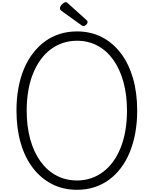

<svg xmlns="http://www.w3.org/2000/svg" viewBox="-20 -1709 1399 1748"><path d="M681 19Q556 19 454.5 -32.5Q353 -84 280 -179Q207 -274 168.5 -407Q130 -540 130 -703Q130 -812 147.5 -907Q165 -1002 198.5 -1082Q232 -1162 280.5 -1225Q329 -1288 390 -1332.5Q451 -1377 524.5 -1400Q598 -1423 681 -1423Q806 -1423 906.5 -1371.5Q1007 -1320 1079.5 -1225Q1152 -1130 1190.5 -997.5Q1229 -865 1229 -703Q1229 -594 1211.5 -498.5Q1194 -403 1161 -322.5Q1128 -242 1080 -179Q1032 -116 971 -71.5Q910 -27 837 -4Q764 19 681 19ZM681 -66Q750 -66 810 -86.5Q870 -107 920.5 -145.5Q971 -184 1011 -239.5Q1051 -295 1079 -365.5Q1107 -436 1121.5 -521Q1136 -606 1136 -703Q1136 -847 1103.5 -964Q1071 -1081 1011.5 -1164.5Q952 -1248 868 -1293Q784 -1338 681 -1338Q612 -1338 551.5 -1317.5Q491 -1297 440 -1258.5Q389 -1220 349 -1164.5Q309 -1109 280.5 -1038.5Q252 -968 237.5 -883.5Q223 -799 223 -703Q223 -558 255.5 -440.5Q288 -323 348.5 -239.5Q409 -156 493.5 -111Q578 -66 681 -66ZM739 -1472Q735 -1472 730.5 -1474.5Q726 -1477 719 -1481L541 -1609Q531 -1617 528.5 -1622Q526 -1627 526 -1634Q526 -1646 535 -1658.5Q544 -1671 556 -1680Q568 -1689 577 -1689Q586 -1689 590.5 -1686Q595 -1683 599 -1678L767 -1527Q774 -1521 775.5 -1516Q777 -1511 777 -1507Q777 -1496 765 -1484Q753 -1472 739 -1472Z"/></svg>

Font: Playwrite FR Trad
Style: Regular
Weight: 400
Designer: Veronika Burian, José Scaglione
Foundry: TypeTogether
Version: Version 1.000